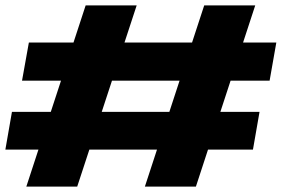

<svg xmlns="http://www.w3.org/2000/svg" viewBox="-30 -695 1055 715"><path d="M509.5 0H699.5L920.5 -675H730.5ZM-10 -138H912L936.5 -278.5H14.5ZM68 0H257.5L479 -675H289ZM52 -394.5H974L999 -536.5H77.5Z"/></svg>

Font: Anybody Expanded Black
Style: Italic
Weight: 900
Width: 7
Italic angle: -10°
Version: Version 1.113;gftools[0.9.25]